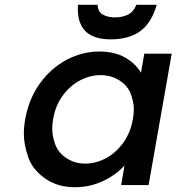

<svg xmlns="http://www.w3.org/2000/svg" viewBox="-20 -776 740 805"><path d="M389 -756Q391 -725 412.5 -714Q434 -703 462 -703Q491 -703 515 -714Q539 -725 552 -756H637Q615 -679 567.5 -645Q520 -611 444 -611Q297 -611 307 -756ZM86 -278Q101 -361 146.5 -425Q192 -489 258 -524.5Q324 -560 396 -560Q461 -560 505 -534.5Q549 -509 571 -471L585 -551H700L603 0H488L502 -82Q467 -43 412 -17Q357 9 293 9Q222 9 169.5 -27.5Q117 -64 98.5 -116.5Q80 -169 80 -215Q80 -245 86 -278ZM537 -276Q541 -298 541 -318Q541 -349 528 -383Q515 -417 480.5 -439Q446 -461 402 -461Q358 -461 316.5 -439.5Q275 -418 244 -376.5Q213 -335 203 -278Q199 -256 199 -236Q199 -204 212 -169.5Q225 -135 259.5 -112.5Q294 -90 337 -90Q381 -90 423 -112Q465 -134 496 -176.5Q527 -219 537 -276Z"/></svg>

Font: Fz Poppins Med
Style: Italic
Weight: 500
Italic angle: -10°
Designer: Ninad Kale (Devanagari), Jonny Pinhorn (Latin)
Foundry: Indian Type Foundry
Version: Vit hóa bi Vntype.Com & FontZin.Com